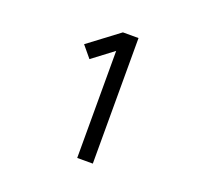

<svg xmlns="http://www.w3.org/2000/svg" viewBox="-96 -951 791 740"><g transform="rotate(20 300.0 -580.5)"><path d="M289 -323V-762L203 -697L164 -744L289 -838H353V-323Z"/></g></svg>

Font: Iosevka Aile Custom Light
Style: Regular
Weight: 300
Designer: Belleve Invis
Foundry: Belleve Invis
Version: Version 17.0.2; ttfautohint (v1.8.3)